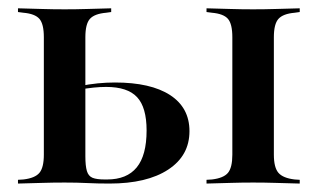

<svg xmlns="http://www.w3.org/2000/svg" viewBox="-20 -435 753 455"><path d="M530.6 -207.3V-346.8Q530.6 -378.2 520.2 -390.3Q509.7 -402.4 482.3 -404.8L469.4 -406.5V-415.3Q501.6 -414.5 527 -413.7Q552.4 -412.9 579.8 -412.9Q607.3 -412.9 632.7 -413.7Q658.1 -414.5 690.3 -415.3V-406.5L678.2 -404.8Q650.8 -402.4 639.9 -390.3Q629 -378.2 629 -346.8V-207.3ZM579.8 -2.4Q552.4 -2.4 527 -1.6Q501.6 -0.8 469.4 0V-8.9L482.3 -9.7Q509.7 -12.9 520.2 -25.4Q530.6 -37.9 530.6 -68.5V-207.3H629V-68.5Q629 -37.9 639.9 -25.4Q650.8 -12.9 678.2 -9.7L690.3 -8.9V0Q658.1 -0.8 632.7 -1.6Q607.3 -2.4 579.8 -2.4ZM83.9 -207.3V-346.8Q83.9 -378.2 73.4 -390.3Q62.9 -402.4 35.5 -404.8L22.6 -406.5V-415.3Q54.8 -414.5 80.2 -413.7Q105.6 -412.9 133.1 -412.9Q160.5 -412.9 185.9 -413.7Q211.3 -414.5 243.5 -415.3V-406.5L231.5 -404.8Q204 -402.4 193.1 -390.3Q182.3 -378.2 182.3 -346.8V-207.3ZM133.1 -2.4Q105.6 -2.4 80.2 -1.6Q54.8 -0.8 22.6 0V-8.9L35.5 -9.7Q62.9 -12.9 73.4 -25.4Q83.9 -37.9 83.9 -68.5V-207.3H182.3V-64.5Q182.3 -41.9 185.9 -29.8Q189.5 -17.7 199.2 -13.7Q208.9 -9.7 228.2 -9.7H233.9Q280.6 -9.7 304 -38.3Q327.4 -66.9 327.4 -125.8Q327.4 -180.6 304.8 -204.8Q282.3 -229 231.5 -229Q216.9 -229 201.6 -227.4Q186.3 -225.8 166.9 -222.6V-230.6Q191.1 -235.5 211.7 -237.5Q232.3 -239.5 252.4 -239.5Q337.1 -239.5 383.1 -209.7Q429 -179.8 429 -124.2Q429 -66.1 378.6 -33.1Q328.2 0 239.5 0Q210.5 0 186.7 -1.2Q162.9 -2.4 133.1 -2.4Z"/></svg>

Font: Playfair 144pt SemiCondensed SemiBold
Style: Regular
Weight: 600
Width: 4
Designer: Claus Eggers Sørensen
Foundry: Claus Eggers Sørensen
Version: Version 2.203